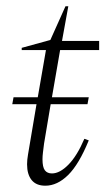

<svg xmlns="http://www.w3.org/2000/svg" viewBox="-20 -580 341 610"><path d="M124 10Q95 10 80.5 -8Q66 -26 66 -58Q66 -72 69 -89L96 -249H19L23 -271H100L126 -421H49V-428L140 -453L188 -560H197L177 -450H295V-421H171L145 -271H262L258 -249H141L120 -124Q118 -108 116.5 -96Q115 -84 115 -74Q115 -49 122.5 -39Q130 -29 145 -29Q170 -29 197.5 -57Q225 -85 248 -139L262 -134Q231 -58 196.5 -24Q162 10 124 10Z"/></svg>

Font: Spectral ExtraLight
Style: Italic
Weight: 275
Italic angle: -10°
Designer: Jean-Baptiste Levee
Foundry: Production Type
Version: Version 2.001